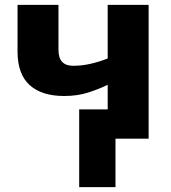

<svg xmlns="http://www.w3.org/2000/svg" viewBox="-20 -569 703 788"><path d="M590 -549V0H454V199H305V-120H422V-221Q390 -205 344.5 -190Q299 -175 243 -175Q151 -175 101.5 -220Q52 -265 52 -357V-549H220V-364Q220 -299 280 -299Q316 -299 351 -307Q386 -315 422 -329V-549Z"/></svg>

Font: Noto Sans ExtraBold
Style: Regular
Weight: 800
Designer: Monotype Design Team
Foundry: Monotype Imaging Inc.
Version: Version 2.007